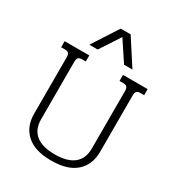

<svg xmlns="http://www.w3.org/2000/svg" viewBox="-208 -1010 1062 1154"><g transform="rotate(30 323.0 -433.0)"><path d="M289 -881H358L473 -703H415L323 -842L232 -703H174ZM94 -177V-569Q94 -589 86.5 -597Q79 -605 60 -605H35V-647H206V-605H181Q162 -605 154.5 -597Q147 -589 147 -569V-170Q147 -100 191.5 -64Q236 -28 323 -28Q410 -28 454.5 -64Q499 -100 499 -170V-569Q499 -589 491.5 -597Q484 -605 465 -605H440V-647H611V-605H586Q567 -605 559.5 -597Q552 -589 552 -569V-177Q552 -89 494.5 -37Q437 15 323 15Q209 15 151.5 -37Q94 -89 94 -177Z"/></g></svg>

Font: Pridi ExtraLight
Style: Regular
Weight: 275
Designer: Katatrad Team
Foundry: CadsonDemak
Version: Version 1.001